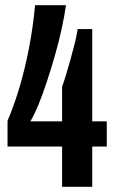

<svg xmlns="http://www.w3.org/2000/svg" viewBox="-20 -719 442 739"><path d="M219 0V-155H9V-254Q35 -315 55.5 -384.5Q76 -454 91.5 -533.5Q107 -613 115 -699H234Q228 -657 217 -606.5Q206 -556 191 -504Q176 -452 160 -403.5Q144 -355 128 -316Q112 -277 97 -252H219V-385Q225 -401 233 -427.5Q241 -454 250 -485.5Q259 -517 267 -549Q275 -581 279 -607H335V-252H391V-155H335V0Z"/></svg>

Font: Archivo ExtraCondensed
Style: Bold
Weight: 700
Width: 2
Designer: Hector Gatti
Foundry: Omnibus-Type
Version: Version 2.001